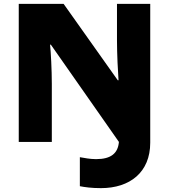

<svg xmlns="http://www.w3.org/2000/svg" viewBox="-20 -734 874 993"><path d="M502 239C652 239 757 157 757 4V-714H585V-525C585 -458 590 -357 593 -319H589L309 -714H77V0H248V-300C248 -373 243 -464 239 -503H243L595 0C590 59 554 89 477 89C444 89 418 83 393 79V229C418 234 454 239 502 239Z"/></svg>

Font: Noto Sans Gurmukhi Black
Style: Regular
Weight: 900
Designer: Jelle Bosma - Monotype Design Team
Foundry: Monotype Imaging Inc.
Version: Version 2.004